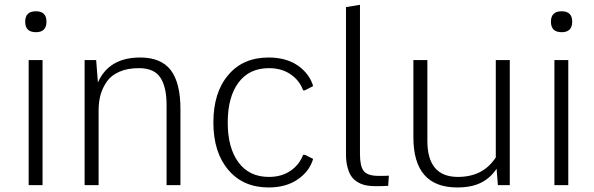

<svg xmlns="http://www.w3.org/2000/svg" viewBox="-20 -782 2510 811"><path d="M176.3 -690.4Q176.3 -734.4 131.8 -734.4Q86.4 -734.4 86.4 -690.4Q86.4 -646 131.8 -646Q176.3 -646 176.3 -690.4ZM159.7 -528.3H101.1V0H159.7Z M337.4 -528.3V0H396.5V-316.4Q396.5 -351.1 404.8 -381.8Q412.6 -410.2 431.6 -438Q449.7 -463.9 484.4 -479Q518.1 -494.1 566.4 -494.1Q630.9 -494.1 657.2 -454.6Q683.6 -414.6 683.6 -339.4V0H742.2V-320.8Q742.2 -432.1 701.2 -485.8Q660.2 -539.1 572.3 -539.1Q439.9 -539.1 393.6 -433.6L386.2 -528.3Z M1268.6 -127.9H1260.3Q1244.1 -85.4 1206.5 -60.1Q1168.9 -34.7 1115.7 -34.7Q1032.7 -34.7 987.3 -96.2Q941.9 -157.2 941.9 -264.6Q941.9 -372.1 987.3 -433.1Q1032.7 -494.1 1115.7 -494.1Q1168.9 -494.1 1206.5 -468.8Q1245.1 -442.9 1260.3 -400.4H1268.1L1302.7 -418.5Q1287.6 -470.2 1237.8 -505.4Q1188 -539.1 1114.7 -539.1Q1006.3 -539.1 944.3 -465.3Q881.3 -391.6 881.3 -264.6Q881.3 -138.7 944.3 -64.5Q1006.8 9.8 1114.7 9.8Q1188.5 9.8 1237.8 -24.4Q1287.1 -58.1 1302.7 -110.8Z M1566.9 4.4Q1597.7 4.4 1619.6 2.9L1622.6 -40Q1617.7 -39.1 1577.1 -39.1Q1531.7 -39.6 1516.1 -60.1Q1500.5 -80.1 1500.5 -131.3V-761.7L1441.4 -752V-130.4Q1441.4 -96.7 1448.7 -72.8Q1455.1 -48.3 1466.8 -33.7Q1477.5 -19.5 1495.1 -10.3Q1511.7 -1.5 1529.3 1.5Q1545.9 4.4 1566.9 4.4Z M2074.2 -528.3V-117.2Q2021 -34.7 1914.1 -34.7Q1785.2 -34.7 1785.2 -187V-528.3H1726.1V-202.6Q1726.1 9.8 1911.1 9.8Q1971.7 9.8 2010.7 -9.8Q2050.3 -28.8 2077.6 -69.3L2083 0H2133.3V-528.3Z M2397 -690.4Q2397 -734.4 2352.5 -734.4Q2307.1 -734.4 2307.1 -690.4Q2307.1 -646 2352.5 -646Q2397 -646 2397 -690.4ZM2380.4 -528.3H2321.8V0H2380.4Z"/></svg>

Font: My Font
Style: ExtraLight
Weight: 500
Designer: Vernon Adams
Foundry: newtypography
Version: Version 0.001